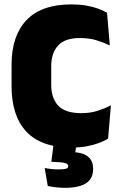

<svg xmlns="http://www.w3.org/2000/svg" viewBox="-20 -674 566 896"><path d="M315.5 14.5Q172.5 14.5 103.2 -59.5Q34 -133.5 34 -271V-372Q34 -507 103.8 -580.2Q173.5 -653.5 313.5 -653.5Q349.5 -653.5 379.8 -648.5Q410 -643.5 435 -634.8Q460 -626 479.5 -614.5L492.5 -462Q463.5 -476 429.8 -486.2Q396 -496.5 352.5 -496.5Q283 -496.5 251 -461.5Q219 -426.5 219 -364V-278.5Q219 -216.5 251.5 -181.2Q284 -146 359.5 -146Q401.5 -146 435 -156.8Q468.5 -167.5 497.5 -182.5L484.5 -27Q465.5 -15.5 439.8 -6Q414 3.5 383 9Q352 14.5 315.5 14.5ZM232 -16H339.5L326 71L259.5 37Q271.5 36 283 35.8Q294.5 35.5 306 35.5Q362.5 35.5 388.5 55.2Q414.5 75 414.5 112V115Q414.5 160 381.5 181.2Q348.5 202.5 284 202.5Q261 202.5 240.2 200Q219.5 197.5 203 194L188.5 110Q203.5 113 220 114.8Q236.5 116.5 251 116.5Q276 116.5 287.2 113.5Q298.5 110.5 298.5 101.5V100.5Q298.5 91 283.5 86.8Q268.5 82.5 221.5 81Q221 81 220.5 81Q220 81 219.5 81Z"/></svg>

Font: Anek Kannada ExtraBold
Style: Regular
Weight: 800
Version: Version 1.003